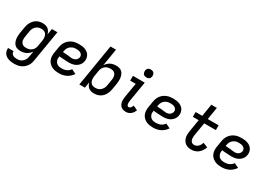

<svg xmlns="http://www.w3.org/2000/svg" viewBox="3 -1714 4043 2913"><g transform="rotate(30 2025.0 -258.0)"><path d="M217 223Q191 223 165.5 220Q140 217 116.5 209.5Q93 202 73 188.5Q53 175 39 155.5Q25 136 19 111.5Q13 87 17 61H113Q110 81 119 97.5Q128 114 144 123.5Q160 133 178.5 136Q197 139 217 139Q234 139 251 136Q268 133 283.5 125Q299 117 312.5 104.5Q326 92 336 77Q346 62 351.5 45.5Q357 29 360 12L376 -84Q361 -62 341.5 -44Q322 -26 298.5 -14Q275 -2 250 3Q225 8 200 8Q172 8 145.5 0.5Q119 -7 100 -25Q81 -43 70.5 -67.5Q60 -92 56 -119Q52 -146 53 -174.5Q54 -203 59 -231L76 -331Q80 -356 88 -381Q96 -406 109.5 -429Q123 -452 142 -471.5Q161 -491 184.5 -504Q208 -517 234 -522.5Q260 -528 285 -528Q311 -528 336.5 -521.5Q362 -515 381 -500Q400 -485 412.5 -463Q425 -441 431 -416L448 -520H545L454 26Q450 53 440.5 79.5Q431 106 414 130Q397 154 374 172.5Q351 191 324.5 202.5Q298 214 271 218.5Q244 223 217 223ZM251 -76Q275 -76 299.5 -82.5Q324 -89 345 -105.5Q366 -122 378 -145Q390 -168 393 -192L410 -292Q413 -311 413.5 -329.5Q414 -348 410.5 -365.5Q407 -383 398.5 -398.5Q390 -414 377 -424.5Q364 -435 346 -439.5Q328 -444 309 -444Q293 -444 276 -440.5Q259 -437 243.5 -429Q228 -421 215 -408.5Q202 -396 192.5 -381Q183 -366 178 -350Q173 -334 170 -317L154 -217Q151 -200 150.5 -182Q150 -164 153 -147.5Q156 -131 165 -117Q174 -103 187 -93Q200 -83 217 -79.5Q234 -76 251 -76Z M874 8Q841 8 809 3Q777 -2 749.5 -16Q722 -30 700 -52.5Q678 -75 667 -103.5Q656 -132 654.5 -165Q653 -198 659 -231L676 -331Q680 -359 690 -386Q700 -413 717.5 -437Q735 -461 759 -479.5Q783 -498 810.5 -509Q838 -520 866 -524Q894 -528 921 -528Q949 -528 975.5 -524.5Q1002 -521 1026.5 -512Q1051 -503 1072 -487.5Q1093 -472 1106 -450Q1119 -428 1124 -401.5Q1129 -375 1124 -348Q1121 -327 1111 -306.5Q1101 -286 1086 -269.5Q1071 -253 1051.5 -240.5Q1032 -228 1011.5 -221Q991 -214 969.5 -211Q948 -208 927 -208Q905 -208 883.5 -209.5Q862 -211 840.5 -212Q819 -213 797 -214.5Q775 -216 754 -219V-217Q750 -198 750.5 -179Q751 -160 757.5 -143Q764 -126 775 -112.5Q786 -99 802 -90.5Q818 -82 836.5 -79Q855 -76 874 -76Q894 -76 914 -79.5Q934 -83 953.5 -91.5Q973 -100 990 -114Q1007 -128 1019 -146L1098 -108Q1080 -80 1054.5 -57Q1029 -34 999 -19Q969 -4 937 2Q905 8 874 8ZM930 -287Q946 -287 962.5 -291Q979 -295 993.5 -304.5Q1008 -314 1017.5 -328.5Q1027 -343 1030 -359Q1034 -380 1025 -398Q1016 -416 999.5 -426.5Q983 -437 962.5 -440.5Q942 -444 922 -444Q904 -444 886.5 -441.5Q869 -439 852.5 -431.5Q836 -424 821 -412Q806 -400 795.5 -384.5Q785 -369 779 -352Q773 -335 770 -317L768 -303Q788 -299 808.5 -298.5Q829 -298 850 -296.5Q871 -295 890.5 -291Q910 -287 930 -287Z M1488 8Q1462 8 1437 1.5Q1412 -5 1393 -20Q1374 -35 1361.5 -57Q1349 -79 1343 -104L1326 0H1229L1350 -735H1447L1398 -436Q1413 -458 1432 -476Q1451 -494 1474.5 -506Q1498 -518 1523 -523Q1548 -528 1573 -528Q1601 -528 1628 -520.5Q1655 -513 1674 -495Q1693 -477 1703.5 -452.5Q1714 -428 1718 -401Q1722 -374 1720.5 -345.5Q1719 -317 1715 -289L1698 -189Q1694 -164 1686 -139Q1678 -114 1664.5 -91Q1651 -68 1632 -48.5Q1613 -29 1589 -16Q1565 -3 1539 2.5Q1513 8 1488 8ZM1464 -76Q1480 -76 1497 -79.5Q1514 -83 1529.5 -91Q1545 -99 1558 -111.5Q1571 -124 1580.5 -139Q1590 -154 1595.5 -170Q1601 -186 1603 -203L1620 -303Q1623 -320 1623.5 -338Q1624 -356 1620.5 -372.5Q1617 -389 1608.5 -403Q1600 -417 1586.5 -427Q1573 -437 1556 -440.5Q1539 -444 1522 -444Q1498 -444 1473.5 -437.5Q1449 -431 1428.5 -414.5Q1408 -398 1396 -375Q1384 -352 1380 -328L1363 -228Q1360 -209 1359.5 -190.5Q1359 -172 1362.5 -154.5Q1366 -137 1374.5 -121.5Q1383 -106 1396.5 -95.5Q1410 -85 1427.5 -80.5Q1445 -76 1464 -76Z M2047 8Q2023 8 2001 2Q1979 -4 1962.5 -17.5Q1946 -31 1935.5 -50.5Q1925 -70 1921 -92.5Q1917 -115 1918 -138Q1919 -161 1923 -185L1965 -436H1868V-520H2075L2017 -171Q2015 -157 2014 -142.5Q2013 -128 2015 -114Q2017 -100 2024.5 -88Q2032 -76 2047 -76Q2057 -76 2067 -81.5Q2077 -87 2084 -96Q2091 -105 2096 -115Q2101 -125 2105 -135L2184 -97Q2175 -76 2162 -56.5Q2149 -37 2131 -22Q2113 -7 2090.5 0.5Q2068 8 2047 8ZM2056 -601Q2040 -601 2024.5 -606.5Q2009 -612 2000 -624.5Q1991 -637 1988.5 -653.5Q1986 -670 1988 -687Q1990 -698 1996 -709Q2002 -720 2012 -727Q2022 -734 2033.5 -736.5Q2045 -739 2057 -739Q2073 -739 2088.5 -733.5Q2104 -728 2113 -715.5Q2122 -703 2125 -686.5Q2128 -670 2125 -653Q2123 -642 2117 -631Q2111 -620 2101 -613Q2091 -606 2079.5 -603.5Q2068 -601 2056 -601Z M2524 8Q2491 8 2459 3Q2427 -2 2399.5 -16Q2372 -30 2350 -52.5Q2328 -75 2317 -103.5Q2306 -132 2304.5 -165Q2303 -198 2309 -231L2326 -331Q2330 -359 2340 -386Q2350 -413 2367.5 -437Q2385 -461 2409 -479.5Q2433 -498 2460.5 -509Q2488 -520 2516 -524Q2544 -528 2571 -528Q2599 -528 2625.5 -524.5Q2652 -521 2676.5 -512Q2701 -503 2722 -487.5Q2743 -472 2756 -450Q2769 -428 2774 -401.5Q2779 -375 2774 -348Q2771 -327 2761 -306.5Q2751 -286 2736 -269.5Q2721 -253 2701.5 -240.5Q2682 -228 2661.5 -221Q2641 -214 2619.5 -211Q2598 -208 2577 -208Q2555 -208 2533.5 -209.5Q2512 -211 2490.5 -212Q2469 -213 2447 -214.5Q2425 -216 2404 -219V-217Q2400 -198 2400.5 -179Q2401 -160 2407.5 -143Q2414 -126 2425 -112.5Q2436 -99 2452 -90.5Q2468 -82 2486.5 -79Q2505 -76 2524 -76Q2544 -76 2564 -79.5Q2584 -83 2603.5 -91.5Q2623 -100 2640 -114Q2657 -128 2669 -146L2748 -108Q2730 -80 2704.5 -57Q2679 -34 2649 -19Q2619 -4 2587 2Q2555 8 2524 8ZM2580 -287Q2596 -287 2612.5 -291Q2629 -295 2643.5 -304.5Q2658 -314 2667.5 -328.5Q2677 -343 2680 -359Q2684 -380 2675 -398Q2666 -416 2649.5 -426.5Q2633 -437 2612.5 -440.5Q2592 -444 2572 -444Q2554 -444 2536.5 -441.5Q2519 -439 2502.5 -431.5Q2486 -424 2471 -412Q2456 -400 2445.5 -384.5Q2435 -369 2429 -352Q2423 -335 2420 -317L2418 -303Q2438 -299 2458.5 -298.5Q2479 -298 2500 -296.5Q2521 -295 2540.5 -291Q2560 -287 2580 -287Z M3194 8Q3165 8 3138 1.5Q3111 -5 3089.5 -20.5Q3068 -36 3053.5 -59Q3039 -82 3032.5 -109Q3026 -136 3027 -165Q3028 -194 3033 -223L3068 -436H2966V-520H3082L3117 -735H3214L3179 -520H3369V-436H3165L3127 -209Q3125 -194 3124 -179Q3123 -164 3124 -149.5Q3125 -135 3130 -121.5Q3135 -108 3144 -97Q3153 -86 3166 -81Q3179 -76 3195 -76Q3213 -76 3232 -84Q3251 -92 3265.5 -107Q3280 -122 3289.5 -140Q3299 -158 3305 -176L3387 -143Q3376 -113 3358 -84.5Q3340 -56 3314.5 -34.5Q3289 -13 3257 -2.5Q3225 8 3194 8Z M3724 8Q3691 8 3659 3Q3627 -2 3599.5 -16Q3572 -30 3550 -52.5Q3528 -75 3517 -103.5Q3506 -132 3504.5 -165Q3503 -198 3509 -231L3526 -331Q3530 -359 3540 -386Q3550 -413 3567.5 -437Q3585 -461 3609 -479.5Q3633 -498 3660.5 -509Q3688 -520 3716 -524Q3744 -528 3771 -528Q3799 -528 3825.5 -524.5Q3852 -521 3876.5 -512Q3901 -503 3922 -487.5Q3943 -472 3956 -450Q3969 -428 3974 -401.5Q3979 -375 3974 -348Q3971 -327 3961 -306.5Q3951 -286 3936 -269.5Q3921 -253 3901.5 -240.5Q3882 -228 3861.5 -221Q3841 -214 3819.5 -211Q3798 -208 3777 -208Q3755 -208 3733.5 -209.5Q3712 -211 3690.5 -212Q3669 -213 3647 -214.5Q3625 -216 3604 -219V-217Q3600 -198 3600.5 -179Q3601 -160 3607.5 -143Q3614 -126 3625 -112.5Q3636 -99 3652 -90.5Q3668 -82 3686.5 -79Q3705 -76 3724 -76Q3744 -76 3764 -79.5Q3784 -83 3803.5 -91.5Q3823 -100 3840 -114Q3857 -128 3869 -146L3948 -108Q3930 -80 3904.5 -57Q3879 -34 3849 -19Q3819 -4 3787 2Q3755 8 3724 8ZM3780 -287Q3796 -287 3812.5 -291Q3829 -295 3843.5 -304.5Q3858 -314 3867.5 -328.5Q3877 -343 3880 -359Q3884 -380 3875 -398Q3866 -416 3849.5 -426.5Q3833 -437 3812.5 -440.5Q3792 -444 3772 -444Q3754 -444 3736.5 -441.5Q3719 -439 3702.5 -431.5Q3686 -424 3671 -412Q3656 -400 3645.5 -384.5Q3635 -369 3629 -352Q3623 -335 3620 -317L3618 -303Q3638 -299 3658.5 -298.5Q3679 -298 3700 -296.5Q3721 -295 3740.5 -291Q3760 -287 3780 -287Z"/></g></svg>

Font: Iosevka Custom Medium
Style: Italic
Weight: 500
Italic angle: -9°
Designer: Belleve Invis
Foundry: Belleve Invis
Version: Version 27.0.1